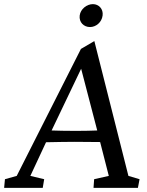

<svg xmlns="http://www.w3.org/2000/svg" viewBox="-35 -910 713 930"><path d="M-15 0H172L179 -42L112 -58L188 -221C242 -222 287 -223 326 -223C362 -223 404 -222 450 -222L492 -58L421 -42L418 0H633L641 -42L587 -58L422 -711L357 -673L46 -58L-11 -42ZM215 -278 358 -577 436 -278C409 -277 374 -276 333 -276C283 -276 244 -277 215 -278ZM351 -835C347 -802 371 -779 401 -779C430 -779 458 -802 462 -835C466 -866 444 -890 415 -890C385 -890 355 -866 351 -835Z"/></svg>

Font: TPK Tissa Web
Style: Italic
Weight: 400
Italic angle: -7°
Designer: Jacques Le Bailly, Suppakit Chalermlarp | Katatrad Co.,Ltd.
Foundry: Jacques Le Bailly, Cadson Demak Co.,Ltd.
Version: Version 5.000;Glyphs 3.1.2 (3151)